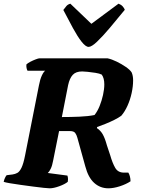

<svg xmlns="http://www.w3.org/2000/svg" viewBox="-31 -1020 772 1040"><path d="M238 0Q231 0 206 -2.5Q181 -5 148 -9.5Q115 -14 81.5 -18.5Q48 -23 22.5 -27.5Q-3 -32 -11 -35Q-9 -46 -4 -56.5Q1 -67 5 -71L37 -75Q51 -77 63 -83.5Q75 -90 85.5 -111.5Q96 -133 105 -179L180 -558Q186 -590 195.5 -610.5Q205 -631 214 -637H118Q115 -642 113 -651Q111 -660 112 -671Q119 -678 133.5 -685.5Q148 -693 162.5 -698.5Q177 -704 182 -704H552Q575 -699 601.5 -686Q628 -673 650.5 -657.5Q673 -642 682 -628Q690 -610 690 -585Q690 -552 682 -515.5Q674 -479 659.5 -447Q645 -415 626 -393Q611 -382 588 -370.5Q565 -359 540 -349Q515 -339 495 -332L494 -326Q514 -313 526 -291.5Q538 -270 548 -233L566 -179Q578 -137 593 -111Q608 -85 640 -85H664Q669 -78 672.5 -65Q676 -52 676 -38Q652 -22 618 -11Q584 0 556 0Q512 0 479.5 -29Q447 -58 431 -119L388 -274Q384 -289 376.5 -299.5Q369 -310 348 -310H289L257 -151Q252 -123 244 -106.5Q236 -90 228 -83L334 -69Q336 -64 337 -56Q338 -48 336 -35Q320 -22 289.5 -11Q259 0 238 0ZM304 -386Q352 -386 399.5 -388Q447 -390 481 -397Q497 -417 508.5 -445.5Q520 -474 527 -505.5Q534 -537 534 -563Q534 -597 520 -616Q508 -622 486 -625.5Q464 -629 443.5 -631Q423 -633 414 -633Q380 -633 363 -614.5Q346 -596 338 -559ZM449 -766Q433 -766 411 -794Q389 -822 364 -868Q339 -914 312 -966Q321 -978 328.5 -987Q336 -996 350 -1000L464 -891L611 -1000Q625 -995 633.5 -985.5Q642 -976 645 -967Q602 -914 563 -868Q524 -822 494.5 -794Q465 -766 449 -766Z"/></svg>

Font: Texturina Black
Style: Italic
Weight: 900
Italic angle: -11°
Designer: Guillermo Torres Carreño
Foundry: Omnibus-Type
Version: Version 1.002; ttfautohint (v1.8.3)